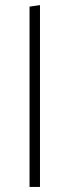

<svg xmlns="http://www.w3.org/2000/svg" viewBox="-20 -734 273 754"><path d="M96 0V-708L137 -714V0Z"/></svg>

Font: Ysabeau ExtraLight
Style: Regular
Weight: 250
Designer: Christian Thalmann (Catharsis Fonts)
Version: Version 2.002